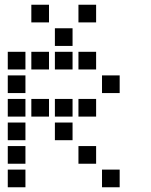

<svg xmlns="http://www.w3.org/2000/svg" viewBox="-20 -808 640 815"><path d="M114 -788Q113 -788 113 -788Q113 -788 113 -787V-714Q113 -713 113 -713Q113 -713 114 -713H187Q188 -713 188 -713Q188 -713 188 -714V-787Q188 -788 188 -788Q188 -788 187 -788ZM314 -788Q313 -788 313 -788Q313 -788 313 -787V-714Q313 -713 313 -713Q313 -713 314 -713H387Q388 -713 388 -713Q388 -713 388 -714V-787Q388 -788 388 -788Q388 -788 387 -788ZM214 -688Q213 -688 213 -688Q213 -688 213 -687V-614Q213 -613 213 -613Q213 -613 214 -613H287Q288 -613 288 -613Q288 -613 288 -614V-687Q288 -688 288 -688Q288 -688 287 -688ZM14 -588Q13 -588 13 -588Q13 -588 13 -587V-514Q13 -513 13 -513Q13 -513 14 -513H87Q88 -513 88 -513Q88 -513 88 -514V-587Q88 -588 88 -588Q88 -588 87 -588ZM114 -588Q113 -588 113 -588Q113 -588 113 -587V-514Q113 -513 113 -513Q113 -513 114 -513H187Q188 -513 188 -513Q188 -513 188 -514V-587Q188 -588 188 -588Q188 -588 187 -588ZM214 -588Q213 -588 213 -588Q213 -588 213 -587V-514Q213 -513 213 -513Q213 -513 214 -513H287Q288 -513 288 -513Q288 -513 288 -514V-587Q288 -588 288 -588Q288 -588 287 -588ZM314 -588Q313 -588 313 -588Q313 -588 313 -587V-514Q313 -513 313 -513Q313 -513 314 -513H387Q388 -513 388 -513Q388 -513 388 -514V-587Q388 -588 388 -588Q388 -588 387 -588ZM14 -488Q13 -488 13 -488Q13 -488 13 -487V-414Q13 -413 13 -413Q13 -413 14 -413H87Q88 -413 88 -413Q88 -413 88 -414V-487Q88 -488 88 -488Q88 -488 87 -488ZM414 -488Q413 -488 413 -488Q413 -488 413 -487V-414Q413 -413 413 -413Q413 -413 414 -413H487Q488 -413 488 -413Q488 -413 488 -414V-487Q488 -488 488 -488Q488 -488 487 -488ZM14 -388Q13 -388 13 -388Q13 -388 13 -387V-314Q13 -313 13 -313Q13 -313 14 -313H87Q88 -313 88 -313Q88 -313 88 -314V-387Q88 -388 88 -388Q88 -388 87 -388ZM114 -388Q113 -388 113 -388Q113 -388 113 -387V-314Q113 -313 113 -313Q113 -313 114 -313H187Q188 -313 188 -313Q188 -313 188 -314V-387Q188 -388 188 -388Q188 -388 187 -388ZM214 -388Q213 -388 213 -388Q213 -388 213 -387V-314Q213 -313 213 -313Q213 -313 214 -313H287Q288 -313 288 -313Q288 -313 288 -314V-387Q288 -388 288 -388Q288 -388 287 -388ZM314 -388Q313 -388 313 -388Q313 -388 313 -387V-314Q313 -313 313 -313Q313 -313 314 -313H387Q388 -313 388 -313Q388 -313 388 -314V-387Q388 -388 388 -388Q388 -388 387 -388ZM14 -288Q13 -288 13 -288Q13 -288 13 -287V-214Q13 -213 13 -213Q13 -213 14 -213H87Q88 -213 88 -213Q88 -213 88 -214V-287Q88 -288 88 -288Q88 -288 87 -288ZM214 -288Q213 -288 213 -288Q213 -288 213 -287V-214Q213 -213 213 -213Q213 -213 214 -213H287Q288 -213 288 -213Q288 -213 288 -214V-287Q288 -288 288 -288Q288 -288 287 -288ZM14 -188Q13 -188 13 -188Q13 -188 13 -187V-114Q13 -113 13 -113Q13 -113 14 -113H87Q88 -113 88 -113Q88 -113 88 -114V-187Q88 -188 88 -188Q88 -188 87 -188ZM314 -188Q313 -188 313 -188Q313 -188 313 -187V-114Q313 -113 313 -113Q313 -113 314 -113H387Q388 -113 388 -113Q388 -113 388 -114V-187Q388 -188 388 -188Q388 -188 387 -188ZM14 -88Q13 -88 13 -88Q13 -88 13 -87V-14Q13 -13 13 -13Q13 -13 14 -13H87Q88 -13 88 -13Q88 -13 88 -14V-87Q88 -88 88 -88Q88 -88 87 -88ZM414 -88Q413 -88 413 -88Q413 -88 413 -87V-14Q413 -13 413 -13Q413 -13 414 -13H487Q488 -13 488 -13Q488 -13 488 -14V-87Q488 -88 488 -88Q488 -88 487 -88Z"/></svg>

Font: Doto
Style: Bold
Weight: 700
Monospace: yes
Version: Version 1.000